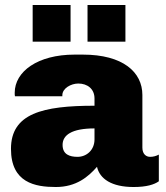

<svg xmlns="http://www.w3.org/2000/svg" viewBox="-20 -740 664 770"><path d="M263 -573V-720H111V-573ZM483 -573V-720H331V-573ZM312 -521H279C131 -521 39 -453 39 -368C39 -362 39 -357 40 -354H230V-358C230 -386 265 -405 294 -405C330 -405 359 -384 359 -345V-316C151 -316 24 -285 24 -143C24 -7 121 10 204 10C286 10 334 -31 369 -71C380 -23 427 10 516 10C568 10 599 0 617 -13V-120C606 -114 594 -111 582 -111C567 -111 551 -121 551 -148V-359C551 -451 473 -521 312 -521ZM359 -225V-181C359 -138 327 -111 291 -111C260 -111 231 -120 231 -159C231 -198 267 -225 359 -225Z"/></svg>

Font: Chivo Light
Style: Bold
Weight: 900
Designer: Hector Gatti
Foundry: Omnibus-Type
Version: Version 1.003;PS 001.003;hotconv 1.0.70;makeotf.lib2.5.58329